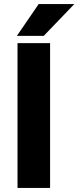

<svg xmlns="http://www.w3.org/2000/svg" viewBox="-20 -923 385 943"><path d="M63 -747H195L345 -903H170ZM66 0H226V-711H66Z"/></svg>

Font: Aerodynamic
Style: Bd
Weight: 500
Designer: Google
Version: Version 2.000980; 2014